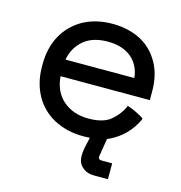

<svg xmlns="http://www.w3.org/2000/svg" viewBox="-101 -594 803 854"><g transform="rotate(15 300.0 -166.5)"><path d="M436 -8Q391 14 315 14Q241 14 180 -18Q122 -50 91 -106Q59 -164 59 -238V-250Q59 -325 91 -383Q122 -438 179 -471Q238 -503 313 -503Q388 -503 445 -473Q498 -445 530 -389Q561 -334 561 -259V-224V-218H150Q155 -148 201 -108Q248 -68 317 -68Q385 -68 419 -96Q453 -124 471 -162Q472 -168 472 -168.5Q472 -169 473 -168Q516 -154 552 -130Q550 -133 549 -124Q512 -46 436 -8ZM423 -387Q382 -421 314 -421Q245 -421 204 -387Q162 -351 152 -295H469Q463 -353 423 -387ZM472 170H409Q374 170 354 151Q332 133 332 99Q332 74 341 38L354 -20H425L412 57Q412 59 411.5 64Q411 69 410 71Q408 79 408 84Q408 91 412 94Q416 97 424 97H466H472Z"/></g></svg>

Font: Rilu
Style: Bold
Weight: 500
Designer: Alí Sinisterra
Foundry: Alí Sinisterra
Version: ""